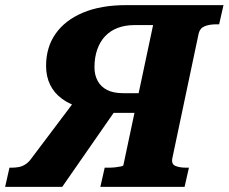

<svg xmlns="http://www.w3.org/2000/svg" viewBox="-64 -730 893 750"><path d="M402 -321 179 0H-44L-27 -75H-18Q-4 -75 9.5 -77.5Q23 -80 36 -88.5Q49 -97 60 -113L228 -336ZM429 -710H809L792 -635H781Q754 -635 735.5 -627.5Q717 -620 712 -599L609 -111Q605 -89 621 -82Q637 -75 664 -75H674L657 0H328L345 -75H362Q374 -75 387 -76.5Q400 -78 409 -80Q418 -82 418 -85L534 -632H461Q425 -632 396 -621Q367 -610 347 -589Q327 -568 316 -537Q305 -506 305 -467Q305 -437 317.5 -414Q330 -391 354.5 -378.5Q379 -366 417 -366H512L497 -289H363Q346 -289 330 -291.5Q314 -294 298 -297L254 -309Q210 -321 179 -343.5Q148 -366 132 -398.5Q116 -431 116 -473Q116 -545 153 -598Q190 -651 260 -680.5Q330 -710 429 -710Z"/></svg>

Font: Roboto Serif
Style: Bold Italic
Weight: 700
Italic angle: -10°
Designer: Greg Gazdowicz
Foundry: Commercial Type
Version: Version 1.008